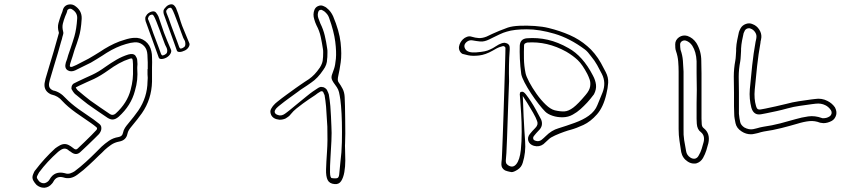

<svg xmlns="http://www.w3.org/2000/svg" viewBox="-20 -803 4040 898"><path d="M865 -602Q869 -595 863 -584Q857 -573 845 -567Q831 -560 820 -560Q809 -560 807 -567Q804 -576 795 -601Q786 -626 775.5 -655Q765 -684 756.5 -707.5Q748 -731 746 -737Q744 -744 744.5 -751.5Q745 -759 754 -768Q763 -779 775 -782Q787 -785 794 -778Q803 -769 806 -758Q814 -739 819.5 -720Q825 -701 832 -682Q840 -662 848.5 -642Q857 -622 865 -602ZM691 -535Q692 -512 691 -488V-421Q689 -339 644 -274Q634 -260 622 -244.5Q610 -229 594 -210Q588 -203 583 -195Q578 -187 576 -177Q570 -147 538 -141Q516 -137 499.5 -125.5Q483 -114 470 -102Q463 -95 456.5 -88.5Q450 -82 442 -75Q431 -64 419.5 -53Q408 -42 396 -31Q371 -7 342 14Q310 38 277 27Q245 18 230 46Q227 52 223 56Q209 73 189 75H185Q167 75 151 62Q146 57 142.5 52Q139 47 136 42Q128 28 135 12Q137 7 139.5 1.5Q142 -4 146 -8Q187 -62 238 -109Q243 -113 248 -116Q253 -119 258 -122Q282 -136 304 -123Q308 -121 311.5 -118.5Q315 -116 319 -113Q321 -111 327 -107Q336 -101 343 -108Q360 -124 376 -139.5Q392 -155 408 -171L430 -194Q434 -198 434 -202Q434 -204 433 -205.5Q432 -207 431 -208Q425 -213 418.5 -218Q412 -223 406 -227Q388 -239 370.5 -251.5Q353 -264 335 -276Q296 -304 272 -330Q261 -343 249 -350Q237 -357 224 -360Q218 -361 212 -365Q188 -379 188 -406Q188 -414 190 -421Q192 -428 193 -435Q203 -467 212 -499Q221 -531 231 -562L246 -615L252 -636L253 -640Q254 -643 255 -646.5Q256 -650 255 -652Q248 -675 253.5 -695Q259 -715 266 -734Q272 -747 275 -760Q280 -774 294 -780Q312 -786 327 -778Q364 -755 362 -715Q359 -661 348 -627Q344 -613 339 -599Q334 -585 329 -571L319 -538Q316 -530 313.5 -521.5Q311 -513 308 -504Q305 -494 308 -491Q310 -490 313.5 -490Q317 -490 323 -493L337 -499Q351 -507 366 -514Q381 -521 395 -529Q409 -537 422 -545Q435 -553 448 -561L468 -574Q491 -588 514.5 -599Q538 -610 563 -617Q587 -625 607 -626Q637 -628 659.5 -610.5Q682 -593 688 -563Q691 -551 691 -535ZM845 -587Q847 -592 847 -597.5Q847 -603 846 -607Q845 -612 842 -616.5Q839 -621 837 -626Q834 -633 827.5 -651.5Q821 -670 812.5 -693Q804 -716 796.5 -735Q789 -754 784 -762Q783 -764 780 -766Q777 -768 772 -766Q767 -765 763.5 -761Q760 -757 758 -754Q756 -749 759 -742Q764 -730 768.5 -718Q773 -706 777 -694Q777 -694 782 -680Q787 -666 794.5 -646.5Q802 -627 808.5 -609.5Q815 -592 818 -583Q819 -581 821 -578Q823 -575 827 -576Q833 -577 838.5 -581Q844 -585 845 -587ZM671 -480V-488Q671 -500 671 -511.5Q671 -523 670 -534Q670 -541 669.5 -547Q669 -553 668 -559Q664 -581 647 -594Q630 -607 609 -605Q592 -604 569 -597Q524 -584 479 -556L459 -543Q446 -535 432.5 -526.5Q419 -518 405 -510Q391 -503 375.5 -495.5Q360 -488 346 -481L332 -474Q312 -465 297 -474Q280 -484 288 -511Q291 -519 294 -527.5Q297 -536 299 -545L310 -577Q315 -591 319.5 -605.5Q324 -620 328 -633Q338 -668 341 -716Q343 -744 316 -760Q309 -764 302 -761Q301 -760 298.5 -758.5Q296 -757 295 -755Q294 -748 291 -741Q288 -734 285 -727Q278 -709 274 -692.5Q270 -676 275 -657Q277 -651 276 -645Q275 -639 273 -634L272 -631Q271 -626 269.5 -620Q268 -614 266 -609L251 -556Q241 -525 232 -493Q223 -461 213 -429Q212 -424 210.5 -418Q209 -412 209 -406Q209 -392 221 -384Q227 -381 228 -380Q260 -374 287 -344Q310 -320 347 -293Q365 -281 382.5 -268.5Q400 -256 418 -244Q425 -239 431 -234Q437 -229 444 -224Q454 -216 454 -205Q455 -193 446 -180Q445 -178 442 -175L423 -156Q407 -140 390.5 -124.5Q374 -109 357 -93Q338 -74 315 -90Q313 -92 310.5 -93.5Q308 -95 306 -96Q303 -98 300 -100.5Q297 -103 294 -105Q288 -108 282 -108Q275 -108 268 -104Q264 -102 260 -99Q256 -96 252 -93Q200 -47 163 3Q161 7 158.5 11Q156 15 154 20Q151 26 154 32Q160 42 164 46Q175 55 187 54Q198 52 207 43Q209 41 210 39Q211 37 212 36Q235 -5 283 7Q297 12 309.5 7.5Q322 3 329 -2Q357 -23 382 -46Q394 -57 405.5 -68Q417 -79 428 -90Q435 -97 441.5 -103.5Q448 -110 455 -117Q470 -131 489.5 -144.5Q509 -158 534 -162Q552 -165 555 -181Q558 -195 564.5 -205Q571 -215 578 -223Q594 -242 605.5 -257Q617 -272 627 -286Q669 -348 670 -422Q672 -439 670 -455V-480ZM747 -650Q755 -630 763 -610Q771 -590 780 -570Q783 -562 777 -551.5Q771 -541 759 -534Q746 -527 735 -527Q724 -527 722 -535Q719 -544 710 -568.5Q701 -593 690.5 -622.5Q680 -652 671.5 -675Q663 -698 661 -704Q659 -712 659.5 -719Q660 -726 668 -736Q678 -746 690 -749Q702 -752 709 -745Q717 -735 721 -726Q728 -707 734 -688Q740 -669 747 -650ZM760 -555Q764 -565 761 -574Q760 -579 757 -584Q754 -589 752 -594Q749 -601 742.5 -619.5Q736 -638 727.5 -660.5Q719 -683 711.5 -702Q704 -721 699 -729Q698 -731 695 -733.5Q692 -736 687 -734Q676 -731 674 -722Q670 -716 674 -710Q679 -698 683.5 -686Q688 -674 692 -662Q692 -661 697 -647.5Q702 -634 709.5 -614.5Q717 -595 723.5 -577.5Q730 -560 733 -551Q734 -549 736 -546Q738 -543 742 -544Q748 -545 753.5 -549Q759 -553 760 -555ZM622 -489V-482Q624 -455 621.5 -430Q619 -405 611 -378Q593 -309 535 -257Q520 -244 506 -244Q496 -244 483 -252Q462 -266 438 -282.5Q414 -299 390 -316Q376 -327 362 -338Q348 -349 334 -361L331 -363Q328 -366 325 -370Q322 -374 320 -377Q319 -379 318.5 -380Q318 -381 317 -382Q314 -386 314 -390.5Q314 -395 315 -398Q315 -400 317.5 -404.5Q320 -409 324 -412Q329 -414 334 -417Q339 -420 344 -422Q361 -430 378 -438Q395 -446 411 -453Q426 -460 441 -469Q456 -478 474 -491Q498 -508 524.5 -523.5Q551 -539 580 -548Q590 -551 600 -550Q612 -548 616 -538Q622 -529 622 -519Q624 -502 622 -489ZM591 -383Q598 -409 600.5 -432.5Q603 -456 602 -481V-489Q602 -495 602 -503Q602 -511 601 -518Q601 -523 598 -529Q595 -530 592 -529.5Q589 -529 586 -528Q561 -520 536.5 -506.5Q512 -493 486 -474Q451 -449 420 -434Q404 -427 386.5 -419Q369 -411 352 -403L334 -394Q335 -394 335 -393.5Q335 -393 335 -393Q337 -389 337 -389Q339 -386 341 -383.5Q343 -381 345 -379L348 -377Q361 -366 375 -354.5Q389 -343 402 -333Q426 -316 450 -299.5Q474 -283 495 -269Q508 -261 521 -272Q575 -321 591 -383Z M1545 58Q1521 56 1512.5 39Q1504 22 1505 -11Q1506 -44 1509.5 -94Q1513 -144 1511 -211Q1510 -223 1509.5 -234.5Q1509 -246 1508 -258Q1507 -270 1506.5 -282Q1506 -294 1505 -305Q1504 -319 1502 -332Q1500 -345 1498 -358Q1497 -361 1493 -369L1492 -372Q1491 -374 1487 -376H1481L1479 -375Q1472 -371 1466 -367Q1460 -363 1454 -358Q1426 -340 1397 -319Q1381 -307 1366.5 -295.5Q1352 -284 1340 -269Q1335 -262 1328 -257Q1321 -252 1316 -249Q1303 -243 1288 -243H1287Q1257 -246 1248 -266Q1241 -282 1248 -294Q1255 -306 1259 -310Q1263 -315 1267.5 -319Q1272 -323 1277 -327Q1298 -344 1319.5 -359.5Q1341 -375 1363 -391Q1374 -399 1384.5 -406Q1395 -413 1405 -420L1425 -433Q1439 -443 1451 -455.5Q1463 -468 1476 -487Q1490 -509 1490 -528L1491 -537Q1491 -548 1491.5 -557Q1492 -566 1490 -576Q1486 -603 1480 -631Q1474 -659 1460 -685Q1457 -691 1454.5 -698Q1452 -705 1450 -712Q1442 -736 1451 -758Q1457 -771 1469 -775Q1481 -780 1492 -775Q1497 -773 1501.5 -770.5Q1506 -768 1510 -764Q1519 -757 1526 -747.5Q1533 -738 1538 -727Q1567 -658 1573 -604Q1579 -550 1573.5 -511.5Q1568 -473 1562.5 -450Q1557 -427 1563 -419Q1574 -404 1582.5 -387.5Q1591 -371 1592 -349Q1593 -336 1593.5 -307Q1594 -278 1594.5 -243.5Q1595 -209 1595 -178.5Q1595 -148 1594 -133Q1593 -125 1594 -102.5Q1595 -80 1595 -52Q1595 -24 1590.5 2Q1586 28 1575.5 44Q1565 60 1545 58ZM1486 -396Q1488 -396 1490 -395.5Q1492 -395 1493 -395Q1505 -390 1510 -381L1511 -378Q1515 -371 1518 -361Q1520 -348 1522 -334.5Q1524 -321 1525 -307Q1526 -295 1526.5 -283Q1527 -271 1528 -259Q1529 -247 1529 -235.5Q1529 -224 1530 -213Q1532 -184 1530 -143.5Q1528 -103 1525.5 -63.5Q1523 -24 1523.5 2.5Q1524 29 1532 30Q1553 33 1559.5 29Q1566 25 1567 7.5Q1568 -10 1572 -44Q1578 -89 1579 -137.5Q1580 -186 1579 -230.5Q1578 -275 1575 -308Q1572 -341 1569 -355Q1566 -374 1561.5 -384Q1557 -394 1547 -407Q1531 -428 1530.5 -439Q1530 -450 1537 -466Q1537 -466 1542.5 -481.5Q1548 -497 1551 -528.5Q1554 -560 1548 -608Q1542 -656 1519 -720Q1516 -729 1510.5 -736Q1505 -743 1498 -749Q1495 -751 1491 -753.5Q1487 -756 1484 -757Q1482 -758 1476 -756Q1472 -755 1470 -751Q1463 -735 1469 -718Q1471 -712 1473.5 -706Q1476 -700 1478 -694Q1492 -666 1499 -636.5Q1506 -607 1510 -578Q1512 -568 1511.5 -557.5Q1511 -547 1511 -536L1510 -527Q1510 -500 1492 -476Q1466 -437 1436 -417L1416 -403Q1406 -396 1395.5 -389.5Q1385 -383 1375 -375Q1353 -359 1331.5 -343.5Q1310 -328 1289 -311Q1285 -308 1281 -304.5Q1277 -301 1273 -297Q1261 -283 1266 -275Q1270 -266 1289 -263Q1299 -263 1306 -267Q1312 -270 1321.5 -277.5Q1331 -285 1335 -288Q1347 -298 1369 -316Q1391 -334 1412.5 -351.5Q1434 -369 1443 -375Q1449 -379 1455 -383Q1461 -387 1467 -391Q1469 -393 1471 -393Q1479 -398 1486 -396Z M2373 2Q2370 2 2362 0Q2352 -2 2342 -6Q2325 -16 2325 -34Q2325 -39 2325.5 -45.5Q2326 -52 2327 -59Q2327 -62 2328.5 -91.5Q2330 -121 2331.5 -167.5Q2333 -214 2335 -269Q2337 -324 2338.5 -378.5Q2340 -433 2341.5 -478Q2343 -523 2343.5 -551Q2344 -579 2344 -580Q2339 -589 2331 -587Q2312 -582 2303.5 -577Q2295 -572 2284 -566Q2251 -547 2220.5 -543.5Q2190 -540 2169.5 -544.5Q2149 -549 2143 -551Q2134 -556 2129.5 -566Q2125 -576 2127 -586Q2129 -596 2133.5 -604Q2138 -612 2145 -619Q2153 -627 2164.5 -631Q2176 -635 2187 -631Q2203 -626 2219.5 -625Q2236 -624 2256 -632Q2256 -632 2283.5 -645Q2311 -658 2355 -674Q2376 -681 2410 -682.5Q2444 -684 2481 -681.5Q2518 -679 2546 -672Q2599 -659 2644.5 -639Q2690 -619 2727 -587Q2744 -573 2761 -552Q2778 -531 2790.5 -508.5Q2803 -486 2813 -466Q2826 -441 2824.5 -416Q2823 -391 2816 -363Q2802 -302 2772 -268Q2742 -234 2708.5 -218.5Q2675 -203 2649 -196Q2640 -194 2618.5 -186.5Q2597 -179 2576 -169.5Q2555 -160 2547 -152Q2541 -147 2535 -141Q2529 -135 2522 -129Q2502 -114 2477 -121Q2457 -127 2451 -144Q2446 -161 2458 -176Q2469 -190 2484 -205Q2499 -220 2492 -237Q2487 -252 2473.5 -275.5Q2460 -299 2446 -321.5Q2432 -344 2425 -354Q2425 -353 2426 -335.5Q2427 -318 2427.5 -296Q2428 -274 2429 -257.5Q2430 -241 2430 -241Q2432 -196 2436 -143Q2440 -90 2425 -42Q2419 -21 2401 -9.5Q2383 2 2373 2ZM2511 -244Q2523 -214 2498 -191Q2491 -184 2487 -179Q2483 -174 2478 -168Q2472 -161 2474 -154Q2475 -147 2487 -144Q2501 -140 2513 -149Q2519 -154 2523 -157.5Q2527 -161 2532 -166Q2560 -194 2592 -203Q2628 -214 2668 -228.5Q2708 -243 2734 -262Q2763 -283 2774 -311.5Q2785 -340 2798 -370Q2816 -416 2795 -457Q2785 -477 2773 -498.5Q2761 -520 2745 -539Q2737 -550 2730 -558Q2723 -566 2715 -572Q2645 -624 2574 -645Q2503 -666 2444 -666Q2385 -666 2350 -655Q2335 -651 2316 -642Q2297 -633 2283 -626Q2269 -619 2269 -619Q2245 -607 2225.5 -609Q2206 -611 2191 -614Q2176 -617 2164 -608Q2145 -593 2156 -574Q2167 -555 2207 -558Q2232 -560 2246.5 -563Q2261 -566 2273 -572Q2285 -577 2299 -586.5Q2313 -596 2325 -600Q2328 -601 2331.5 -602Q2335 -603 2339 -603Q2343 -603 2344 -602Q2357 -600 2362 -590Q2364 -585 2364 -579.5Q2364 -574 2364 -570Q2361 -533 2360.5 -496Q2360 -459 2361 -423Q2361 -423 2360 -397.5Q2359 -372 2357.5 -331.5Q2356 -291 2354.5 -245Q2353 -199 2351.5 -157Q2350 -115 2348.5 -87.5Q2347 -60 2346 -56Q2345 -50 2346.5 -43Q2348 -36 2355 -31Q2378 -15 2394.5 -35Q2411 -55 2416 -102Q2420 -141 2420 -186Q2420 -231 2417.5 -271.5Q2415 -312 2413 -337.5Q2411 -363 2411 -363Q2412 -367 2413 -370.5Q2414 -374 2423 -374Q2430 -374 2440.5 -360.5Q2451 -347 2463.5 -328Q2476 -309 2486.5 -289.5Q2497 -270 2504 -257Q2511 -244 2511 -244ZM2418 -456Q2413 -493 2411.5 -527.5Q2410 -562 2411 -590Q2413 -621 2444 -624Q2494 -628 2542 -617Q2590 -606 2639 -578Q2706 -541 2753 -450Q2765 -428 2767.5 -406.5Q2770 -385 2758 -362Q2751 -352 2742 -341.5Q2733 -331 2726 -323Q2711 -307 2695 -292.5Q2679 -278 2659 -267Q2638 -255 2612.5 -254.5Q2587 -254 2564.5 -261.5Q2542 -269 2530 -281Q2517 -294 2499 -317Q2481 -340 2463.5 -366.5Q2446 -393 2433.5 -417Q2421 -441 2418 -456ZM2575 -287Q2601 -281 2620 -282Q2639 -283 2661.5 -300Q2684 -317 2719 -359Q2737 -380 2740 -398Q2743 -416 2738 -430.5Q2733 -445 2727 -457Q2704 -501 2682.5 -521.5Q2661 -542 2629 -561Q2539 -611 2445 -604Q2441 -603 2436 -600Q2431 -597 2431 -589Q2430 -562 2430.5 -529Q2431 -496 2438 -461Q2441 -446 2455 -419.5Q2469 -393 2489.5 -364Q2510 -335 2532.5 -313.5Q2555 -292 2575 -287Z M3492 -175Q3469 -175 3449 -188Q3425 -203 3420 -227Q3418 -237 3416 -248Q3414 -259 3414 -270Q3413 -288 3413 -306Q3413 -324 3413 -342V-370Q3412 -408 3412 -445Q3412 -482 3419 -519Q3421 -530 3421.5 -541.5Q3422 -553 3423 -565V-576Q3424 -596 3428 -615.5Q3432 -635 3436 -653Q3439 -662 3444 -671Q3452 -685 3468.5 -691Q3485 -697 3500 -690Q3519 -683 3530.5 -665.5Q3542 -648 3541 -629Q3540 -624 3539.5 -618.5Q3539 -613 3537 -607V-604Q3527 -549 3521 -493.5Q3515 -438 3510 -384Q3506 -341 3516 -307Q3520 -294 3525.5 -292Q3531 -290 3537 -291L3559 -295Q3583 -300 3608 -305.5Q3633 -311 3657 -317Q3686 -325 3716 -329.5Q3746 -334 3775 -338L3792 -340Q3823 -345 3850 -331Q3872 -320 3885 -301Q3895 -282 3891 -266Q3886 -247 3871 -238Q3851 -227 3831 -227Q3827 -228 3823.5 -228Q3820 -228 3816 -229Q3791 -239 3765.5 -236.5Q3740 -234 3708 -224Q3674 -214 3634.5 -204Q3595 -194 3553 -188Q3546 -187 3539.5 -185Q3533 -183 3526 -181Q3522 -180 3517.5 -179Q3513 -178 3508 -177Q3504 -176 3500 -175.5Q3496 -175 3492 -175ZM3484 -671Q3471 -671 3464 -661Q3459 -651 3458 -648Q3454 -631 3450.5 -612.5Q3447 -594 3446 -575V-565Q3445 -552 3444.5 -539.5Q3444 -527 3442 -515Q3435 -479 3435 -443.5Q3435 -408 3436 -371V-271Q3438 -249 3442 -232Q3445 -218 3461 -207Q3483 -195 3503 -199Q3507 -200 3511.5 -201Q3516 -202 3520 -203Q3527 -205 3534.5 -207Q3542 -209 3549 -210Q3591 -216 3629.5 -226Q3668 -236 3702 -246Q3729 -254 3760 -258.5Q3791 -263 3824 -251Q3825 -250 3830 -250Q3847 -250 3859 -258Q3866 -262 3869 -271Q3871 -280 3866 -288Q3855 -304 3840 -311Q3820 -321 3795 -318L3778 -316Q3750 -312 3721 -308Q3692 -304 3663 -296Q3638 -289 3613 -283.5Q3588 -278 3563 -273L3542 -269Q3505 -261 3494 -300Q3489 -320 3487 -341Q3485 -362 3487 -386Q3492 -441 3498 -497Q3504 -553 3514 -608L3515 -612Q3516 -617 3517 -621.5Q3518 -626 3518 -630Q3519 -642 3511 -653.5Q3503 -665 3491 -669Q3487 -671 3484 -671ZM3226 -38Q3211 -38 3197 -47Q3172 -63 3166 -92Q3162 -118 3158 -144.5Q3154 -171 3154 -199V-468Q3154 -491 3152 -515.5Q3150 -540 3142 -563Q3139 -571 3138.5 -579.5Q3138 -588 3138 -596Q3138 -616 3156 -629Q3174 -641 3195 -635Q3221 -626 3237 -602Q3260 -564 3260 -518Q3260 -503 3260.5 -488Q3261 -473 3261 -459V-271Q3261 -260 3261 -248Q3261 -236 3262 -225Q3262 -210 3272 -203Q3303 -178 3293 -133Q3289 -117 3283.5 -99.5Q3278 -82 3268 -64Q3257 -45 3237 -39Q3234 -38 3231 -38Q3228 -38 3226 -38ZM3182 -614Q3174 -614 3169 -610Q3161 -604 3161 -595Q3161 -589 3161.5 -582.5Q3162 -576 3163 -570Q3172 -545 3174 -519Q3176 -493 3177 -468V-199Q3176 -173 3180 -147Q3184 -121 3189 -96Q3192 -77 3209 -66Q3220 -59 3231 -61Q3242 -64 3248 -76Q3257 -91 3262 -107.5Q3267 -124 3271 -139Q3278 -169 3258 -185Q3241 -197 3239 -224Q3238 -236 3238 -247.5Q3238 -259 3238 -271V-320Q3238 -336 3238.5 -351.5Q3239 -367 3239 -383Q3239 -402 3238.5 -421Q3238 -440 3238 -459V-517Q3236 -561 3218 -589Q3206 -607 3188 -613Q3186 -614 3182 -614Z"/></svg>

Font: Shizuru
Style: Regular
Weight: 400
Version: Version 1.000